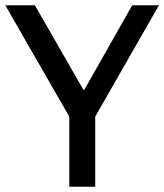

<svg xmlns="http://www.w3.org/2000/svg" viewBox="-25 -706 621 726"><path d="M335 -265V0H237V-265L-5 -686H107L290 -367H294L475 -686H576Z"/></svg>

Font: Chivo
Style: Regular
Weight: 400
Designer: Hector Gatti
Foundry: Omnibus-Type
Version: Version 1.003